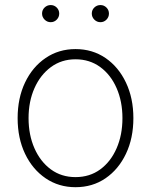

<svg xmlns="http://www.w3.org/2000/svg" viewBox="-20 -741 606 771"><path d="M283.2 10.7Q215.8 10.7 163.1 -25.1Q110.4 -61 80.6 -123.5Q50.8 -186 50.8 -266.6Q50.8 -347.2 80.6 -409.7Q110.4 -472.2 163.1 -508.1Q215.8 -543.9 283.2 -543.9Q351.1 -543.9 403.6 -508.1Q456.1 -472.2 485.8 -409.4Q515.6 -346.7 515.6 -266.6Q515.6 -186 485.8 -123.5Q456.1 -61 403.8 -25.1Q351.6 10.7 283.2 10.7ZM283.2 -29.8Q340.3 -29.8 382.6 -60.8Q424.8 -91.8 448.2 -145.5Q471.7 -199.2 471.7 -266.6Q471.7 -333.5 448.2 -387.2Q424.8 -440.9 382.3 -471.9Q339.8 -502.9 283.2 -502.9Q227.1 -502.9 184.6 -471.7Q142.1 -440.4 118.4 -387Q94.7 -333.5 94.7 -266.6Q94.7 -199.2 118.4 -145.5Q142.1 -91.8 184.3 -60.8Q226.6 -29.8 283.2 -29.8ZM383.3 -651.9Q369.1 -651.9 358.9 -662.1Q348.6 -672.4 348.6 -686.5Q348.6 -701.2 358.9 -710.9Q369.1 -720.7 383.3 -720.7Q397.5 -720.7 407.5 -710.7Q417.5 -700.7 417.5 -686.5Q417.5 -672.4 407.5 -662.1Q397.5 -651.9 383.3 -651.9ZM183.6 -651.9Q169.4 -651.9 159.2 -662.1Q148.9 -672.4 148.9 -686.5Q148.9 -701.2 159.2 -710.9Q169.4 -720.7 183.6 -720.7Q197.8 -720.7 207.8 -710.7Q217.8 -700.7 217.8 -686.5Q217.8 -672.4 207.8 -662.1Q197.8 -651.9 183.6 -651.9Z"/></svg>

Font: Inter 20pt ExtraLight
Style: Regular
Weight: 250
Version: Version 4.001;git-66647c0bb